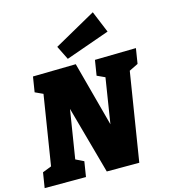

<svg xmlns="http://www.w3.org/2000/svg" viewBox="-153 -1111 1072 1221"><g transform="rotate(-15 383.5 -500.5)"><path d="M508 -705 779 -710 763 -610 704 -581 611 0H397L274 -445L223 -126L276 -100L260 0H-12L4 -100L63 -123L136 -581L84 -605L100 -705L383 -710L497 -284L544 -581L492 -605ZM343 -756 298 -847 573 -1001 632 -858Z"/></g></svg>

Font: Bitter Black
Style: Italic
Weight: 900
Italic angle: -9°
Designer: Sol Matas, and Bitter project Authors
Foundry: Sol Matas
Version: Version 2.001